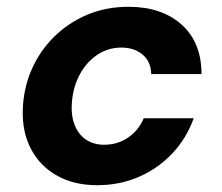

<svg xmlns="http://www.w3.org/2000/svg" viewBox="-20 -533 652 565"><path d="M266 12Q198 12 148 -16Q98 -44 71.5 -94Q45 -144 47 -210Q49 -273 73 -328Q97 -383 139 -424.5Q181 -466 236.5 -489.5Q292 -513 358 -513Q456 -513 514.5 -460.5Q573 -408 573 -315H425Q424 -352 399.5 -372.5Q375 -393 337 -393Q297 -393 264.5 -370.5Q232 -348 212.5 -309.5Q193 -271 191 -222Q190 -196 196.5 -174.5Q203 -153 215.5 -138Q228 -123 246 -115Q264 -107 286 -107Q313 -107 335.5 -116.5Q358 -126 375.5 -143.5Q393 -161 403 -185H550Q529 -126 487 -81.5Q445 -37 388.5 -12.5Q332 12 266 12Z"/></svg>

Font: DM Sans 18pt ExtraBold
Style: Italic
Weight: 800
Italic angle: -10°
Designer: Colophon Foundry, Jonny Pinhorn
Foundry: Colophon Foundry
Version: Version 4.004;gftools[0.9.30]